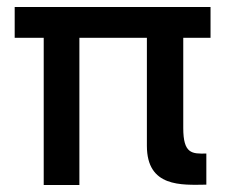

<svg xmlns="http://www.w3.org/2000/svg" viewBox="-20 -529 653 549"><path d="M570 -1V-90C529 -89 504 -89 504 -163V-421H582V-509H22V-421H105V0H207V-421H400V-112C400 7 499 0 570 -1Z"/></svg>

Font: Vanilla Cream DemiBold
Style: Regular
Weight: 600
Designer: Jeremy Tribby, Jinavaṁso
Foundry: Tribby Type
Version: Version 1.422;Glyphs 3.1.2 (3151)